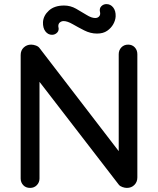

<svg xmlns="http://www.w3.org/2000/svg" viewBox="-20 -918 773 938"><path d="M606 -700Q626 -700 638.5 -686.5Q651 -673 651 -653V-51Q651 -29 636.5 -14.5Q622 0 600 0Q590 0 578.5 -4Q567 -8 561 -15L150 -548L173 -561V-46Q173 -27 160 -13.5Q147 0 127 0Q106 0 93.5 -13.5Q81 -27 81 -46V-649Q81 -672 96 -686Q111 -700 132 -700Q143 -700 155.5 -695.5Q168 -691 174 -682L575 -160L560 -146V-653Q560 -673 573 -686.5Q586 -700 606 -700ZM234 -748Q215 -748 202 -764.5Q189 -781 190 -810Q192 -842 219 -866.5Q246 -891 293 -891Q324 -891 351.5 -875.5Q379 -860 403 -845Q427 -830 445 -830Q457 -830 464 -837.5Q471 -845 469 -857Q464 -876 474.5 -887Q485 -898 500 -898Q520 -898 533 -881.5Q546 -865 545 -838Q544 -819 533.5 -800Q523 -781 503.5 -767.5Q484 -754 454 -754Q422 -754 391.5 -769.5Q361 -785 335 -800Q309 -815 291 -815Q280 -815 272 -808Q264 -801 265 -788Q270 -770 259.5 -759Q249 -748 234 -748Z"/></svg>

Font: Quicksand SemiBold
Style: Regular
Weight: 600
Designer: Andrew Paglinawan
Foundry: Andrew Paglinawan
Version: Version 3.004